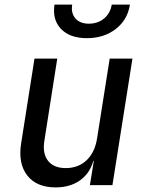

<svg xmlns="http://www.w3.org/2000/svg" viewBox="-20 -805 640 835"><path d="M222 10Q139 10 98.5 -42Q58 -94 72 -182L130 -550H229L173 -193Q164 -137 189 -105.5Q214 -74 266 -74Q320 -74 356 -107.5Q392 -141 402 -202L457 -550H556L469 0H371L388 -105H386Q370 -50 327 -20Q284 10 222 10ZM358 -639Q284 -639 245.5 -679Q207 -719 217 -785H294Q288 -748 308 -725Q328 -702 366 -702Q406 -702 433 -725Q460 -748 466 -785H545Q535 -719 483.5 -679Q432 -639 358 -639Z"/></svg>

Font: JetBrains Mono NL Medium
Style: Italic
Weight: 500
Italic angle: -9°
Monospace: yes
Designer: Philipp Nurullin, Konstantin Bulenkov
Foundry: JetBrains
Version: Version 2.305; ttfautohint (v1.8.4.7-5d5b)